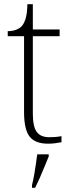

<svg xmlns="http://www.w3.org/2000/svg" viewBox="-20 -677 340 918"><path d="M210 10Q148 10 121.5 -24Q95 -58 95 -142V-504H17V-528Q38 -528 55 -534Q72 -540 83 -551Q94 -562 102 -586.5Q110 -611 111 -657H137V-536H265V-504H137V-134Q137 -72 155.5 -46.5Q174 -21 215 -21Q231 -21 244.5 -22Q258 -23 274 -26V3Q259 6 242.5 8Q226 10 210 10ZM133 208Q139 184 143.5 158.5Q148 133 151.5 108Q155 83 158 61H213V71Q204 92 193 119.5Q182 147 170 174Q158 201 148 221H133Z"/></svg>

Font: Noto Serif Hentaigana ExtraLight
Style: Regular
Weight: 200
Designer: Kazuhiro Yamada
Foundry: nipponia
Version: Version 1.000